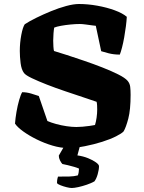

<svg xmlns="http://www.w3.org/2000/svg" viewBox="-20 -740 721 960"><path d="M317 0Q283 0 242.5 -12Q202 -24 163.5 -43Q125 -62 96 -83Q67 -104 55 -122Q57 -149 62.5 -181Q68 -213 76 -240.5Q84 -268 91 -279Q113 -279 136.5 -272Q160 -265 174 -260L217 -135Q235 -127 260.5 -120Q286 -113 313 -109Q340 -105 362 -105Q375 -105 393 -106.5Q411 -108 428.5 -110.5Q446 -113 455 -115Q460 -131 463 -152Q466 -173 466 -192Q466 -200 465.5 -212Q465 -224 463 -231Q437 -240 395 -254Q353 -268 305.5 -284Q258 -300 214.5 -317Q171 -334 139.5 -349Q108 -364 100 -375Q87 -392 83 -424.5Q79 -457 79 -485Q79 -526 86.5 -565.5Q94 -605 104 -619Q127 -634 161.5 -651Q196 -668 235 -684Q274 -700 311 -710Q348 -720 375 -720Q419 -720 466.5 -711.5Q514 -703 553.5 -688.5Q593 -674 614 -656Q613 -636 609.5 -608.5Q606 -581 601 -553Q596 -525 590 -502Q584 -479 579 -467Q549 -467 523.5 -473.5Q498 -480 486 -484L459 -611Q457 -611 442 -613Q427 -615 409 -617.5Q391 -620 379 -620Q358 -620 332.5 -617.5Q307 -615 285 -611Q263 -607 251 -602Q249 -592 247.5 -572.5Q246 -553 246 -537Q246 -524 247 -507.5Q248 -491 250 -485Q274 -478 314 -465Q354 -452 401 -436Q448 -420 492.5 -402.5Q537 -385 571 -368Q605 -351 618 -336Q629 -323 631 -306Q633 -289 633 -266Q633 -191 621.5 -147Q610 -103 598 -83Q589 -73 560.5 -58.5Q532 -44 491 -31Q450 -18 404.5 -9Q359 0 317 0ZM339 200Q329 200 313 196Q297 192 283 186.5Q269 181 265 176Q265 163 267 154Q269 145 270 143Q304 143 327 142.5Q350 142 369 137Q372 131 373.5 120.5Q375 110 375 103Q367 99 351.5 94.5Q336 90 319.5 86Q303 82 292 80Q286 74 280 62Q274 50 274 38Q283 22 296.5 -1Q310 -24 319 -37H387L367 37Q396 41 420.5 51Q445 61 460 72Q475 83 475 91Q475 108 468.5 131Q462 154 452 167Q436 176 414 183.5Q392 191 371.5 195.5Q351 200 339 200Z"/></svg>

Font: Texturina Medium 12pt Black
Style: Regular
Weight: 900
Version: Version 1.002